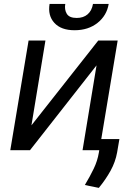

<svg xmlns="http://www.w3.org/2000/svg" viewBox="-20 -747 695 955"><path d="M122.2 -545.5H206L136.4 -123.6L468.8 -545.5H565.3L483.7 -55.4H573.9L562.5 11.4Q554 58.6 530 102.1Q506 145.6 471.6 187.5L402 173.3Q427.6 130.7 446.2 92Q464.8 53.3 471.6 12.8L473.7 0H390.6L460.2 -421.9L129.3 0H31.2ZM226.6 -727.3H304.7Q299.7 -699.6 312.1 -678.6Q324.6 -657.7 361.5 -657.7Q394.9 -657.7 415.8 -675.8Q436.8 -693.9 442.5 -727.3H520.6Q511 -669.7 465.2 -633.2Q419 -596.6 350.9 -596.6Q283.7 -596.6 250.4 -633.2Q217 -669.7 226.6 -727.3Z"/></svg>

Font: Inter P
Style: Italic
Weight: 400
Italic angle: -9.40001°
Designer: Rasmus Andersson
Foundry: rsms
Version: Version 3.018;git-588b23468